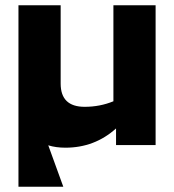

<svg xmlns="http://www.w3.org/2000/svg" viewBox="-20 -550 660 728"><path d="M228 10Q192 10 163 1L220 158H50V-530H210V-233Q210 -145 301 -145Q359 -145 410 -166V-530H570V0H420V-63Q339 10 228 10Z"/></svg>

Font: Roundo
Style: Bold
Weight: 700
Designer: Namrata Goyal (Gurmukhi), Shiva Nallaperumal (Latin)
Foundry: Indian Type Foundry
Version: Version 1.000;PS 1.0;hotconv 1.0.88;makeotf.lib2.5.647800